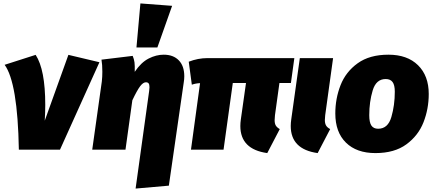

<svg xmlns="http://www.w3.org/2000/svg" viewBox="-20 -873 2535 1120"><path d="M244 -261Q244 -219 241 -169L379 -553L560 -510L330 0H90Q83 -391 7 -495L188 -553Q244 -467 244 -261Z M850 -342Q852 -360 852 -364Q852 -380 847 -386.5Q842 -393 831 -393Q815 -393 797.5 -370Q780 -347 752 -288L712 0H518L574 -398Q577 -425 577 -454Q577 -497 572 -525L754 -547Q762 -528 764.5 -509.5Q767 -491 766 -454Q803 -509 847 -531.5Q891 -554 935 -554Q991 -554 1023 -521Q1055 -488 1055 -428Q1055 -411 1052 -393L965 210L771 227ZM984 -839 898 -596H776L799 -853Z M1584 -201Q1582 -179 1582 -172Q1582 -152 1589 -140.5Q1596 -129 1612 -120L1539 20Q1382 -2 1382 -138Q1382 -156 1385 -177L1415 -389H1338L1284 0H1094L1147 -388Q1122 -387 1099 -379L1081 -513Q1135 -534 1190 -534H1697L1677 -389H1610Z M1877 -201Q1875 -179 1875 -173Q1875 -153 1882 -141Q1889 -129 1906 -120L1833 20Q1676 -2 1676 -138Q1676 -156 1679 -177L1729 -534H1923Z M1936 -211Q1936 -298 1966.5 -376Q1997 -454 2066.5 -504Q2136 -554 2246 -554Q2356 -554 2418.5 -492.5Q2481 -431 2481 -325Q2481 -238 2450.5 -160Q2420 -82 2350.5 -31Q2281 20 2170 20Q2060 20 1998 -41Q1936 -102 1936 -211ZM2283 -338Q2283 -377 2270 -394.5Q2257 -412 2230 -412Q2174 -412 2154 -345.5Q2134 -279 2134 -201Q2134 -159 2146.5 -140.5Q2159 -122 2186 -122Q2243 -122 2263 -190.5Q2283 -259 2283 -338Z"/></svg>

Font: FiraGO Heavy
Style: Italic
Weight: 900
Italic angle: -8°
Designer: bBox Type GmbH
Foundry: bBox Type GmbH
Version: Version 1.001